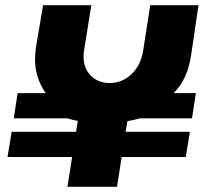

<svg xmlns="http://www.w3.org/2000/svg" viewBox="-20 -720 792 740"><path d="M240 0 258 -115H9L25 -212H273L280 -254Q268 -256 258.5 -258.5Q249 -261 240 -264H33L48 -361H156Q135 -392 125 -424.5Q115 -457 115 -490Q115 -501 116 -512Q117 -523 118 -534L146 -700H332L304 -526Q303 -520 302.5 -514Q302 -508 302 -502Q302 -457 330 -428.5Q358 -400 404 -400Q435 -400 462 -415.5Q489 -431 507.5 -459Q526 -487 532 -526L559 -700H745L717 -510Q703 -413 649 -361H735L720 -264H520Q509 -261 496.5 -258Q484 -255 471 -253L464 -212H712L696 -115H449L431 0Z"/></svg>

Font: MuseoModerno Thin ExtraBold
Style: Italic
Weight: 800
Italic angle: -9°
Version: Version 1.003